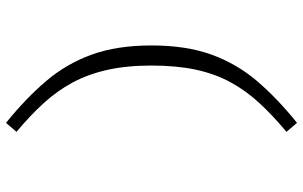

<svg xmlns="http://www.w3.org/2000/svg" viewBox="-205 -670 1010 640"><g transform="rotate(90 300.0 -350.0)"><path d="M198.5 -350Q198.5 -267 213 -202.5Q227.5 -138 255.5 -86.2Q283.5 -34.5 324.8 10.5Q366 55.5 419.5 100L389.5 135Q308 69 250.2 1.2Q192.5 -66.5 162 -150.8Q131.5 -235 131.5 -350Q131.5 -465.5 162 -549.8Q192.5 -634 250.2 -701.8Q308 -769.5 389.5 -835L419.5 -800Q364.5 -754 323 -709Q281.5 -664 253.8 -612.8Q226 -561.5 212.2 -497.5Q198.5 -433.5 198.5 -350Z"/></g></svg>

Font: Fira Code Light Light
Style: Regular
Weight: 300
Monospace: yes
Version: Version 5.002